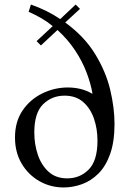

<svg xmlns="http://www.w3.org/2000/svg" viewBox="-20 -810 570 845"><path d="M260 15Q202 15 153 -13Q104 -41 75 -90.5Q46 -140 46 -205Q46 -275 79.5 -324Q113 -373 166.5 -399Q220 -425 278 -425Q339 -425 385 -398H387Q380 -440 361.5 -489.5Q343 -539 311 -587.5Q279 -636 233 -678L160 -610L141 -629L212 -695Q189 -714 162.5 -729.5Q136 -745 106 -758L116 -790Q153 -777 185 -761Q217 -745 245 -726L313 -790L332 -771L267 -711Q351 -650 398.5 -572.5Q446 -495 465 -415Q484 -335 484 -265Q484 -187 465 -133Q446 -79 413.5 -46.5Q381 -14 341 0.5Q301 15 260 15ZM276 -25Q332 -25 370.5 -64Q409 -103 409 -191Q409 -243 393.5 -288Q378 -333 346 -361Q314 -389 264 -389Q208 -389 169.5 -351Q131 -313 131 -227Q131 -175 146.5 -129Q162 -83 194 -54Q226 -25 276 -25Z"/></svg>

Font: Bona Nova SC
Style: Regular
Weight: 400
Designer: Mateusz Machalski
Foundry: Capitalics
Version: Version 4.001; ttfautohint (v1.8.4.7-5d5b)